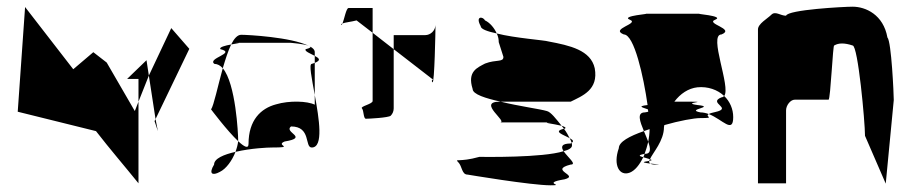

<svg xmlns="http://www.w3.org/2000/svg" viewBox="-20 -736 2734 574"><path d="M33 -402 267 -344C308 -291 352 -240 394 -188V-432L383 -404L299 -549L259 -580L199 -529L55 -715ZM360 -500H394V-432L425 -510L418 -556ZM425 -510 445 -380 546 -590 492 -652ZM442 -374 452 -344 445 -380Z M611 -409C611 -409 659 -345 692 -314V-318C692 -335 685 -486 646 -532C631 -478 619 -420 611 -409ZM620 -244C603 -216 615 -210 637 -222C656 -231 674 -256 684 -282C649 -274 620 -262 620 -244ZM621 -545C630 -545 639 -540 646 -532C654 -559 662 -584 671 -603C654 -600 634 -595 639 -589C688 -577 598 -562 621 -545ZM671 -603C690 -607 706 -608 683 -608H850C847 -608 889 -605 903 -599C850 -625 721 -632 701 -632C690 -632 680 -621 671 -603ZM684 -282C731 -293 781 -295 792 -295C865 -295 801 -301 831 -313C905 -325 827 -340 850 -358C911 -358 890 -295 912 -295C948 -295 934 -381 921 -452V-423C899 -434 845 -436 805 -424C760 -412 723 -377 723 -306C723 -290 710 -297 692 -314C691 -304 688 -293 684 -282ZM894 -589C889 -583 908 -576 921 -569V-580C921 -587 916 -592 907 -597C910 -595 907 -592 894 -589ZM903 -599C904 -598 906 -598 907 -597C906 -598 905 -598 903 -599ZM912 -545C903 -545 912 -502 921 -452V-548ZM921 -548C941 -556 934 -562 921 -569Z M1000 -662C1001 -661 1003 -663 1004 -666C1001 -665 999 -663 1000 -662ZM1004 -666C1012 -669 1031 -671 1046 -675L1094 -638V-712H1022C1015 -712 1009 -678 1004 -666ZM1022 -694ZM1062 -412C1068 -406 1066 -381 1074 -381C1083 -381 1141 -384 1148 -390C1154 -396 1157 -404 1157 -412V-589L1094 -638V-434C1094 -425 1056 -418 1062 -412ZM1157 -589 1272 -500C1280 -500 1266 -497 1273 -490C1279 -484 1282 -647 1282 -661C1281 -644 1267 -631 1251 -631H1157ZM1282 -661C1282 -661 1282 -662 1282 -662C1282 -662 1282 -662 1282 -662Z M1350 -251C1362 -239 1360 -214 1378 -214C1378 -214 1568 -182 1626 -182C1673 -182 1595 -188 1668 -200C1714 -212 1619 -227 1686 -244C1706 -244 1677 -266 1665 -284C1602 -264 1428 -267 1413 -267C1352 -250 1338 -263 1350 -251ZM1393 -470C1393 -454 1432 -442 1477 -432H1686C1720 -449 1770 -467 1758 -532C1746 -586 1684 -600 1620 -612C1608 -616 1519 -622 1465 -636C1470 -626 1471 -617 1471 -610L1485 -566C1485 -549 1464 -559 1430 -546C1408 -534 1376 -523 1393 -470ZM1417 -658C1417 -649 1437 -642 1465 -636C1458 -652 1445 -668 1430 -675C1424 -687 1400 -689 1417 -658ZM1474 -370H1626C1594 -370 1635 -366 1659 -360C1642 -381 1627 -401 1615 -404C1595 -410 1529 -419 1477 -432H1474C1404 -432 1502 -370 1474 -370ZM1659 -360C1661 -357 1664 -354 1666 -351H1668C1674 -354 1669 -357 1659 -360ZM1665 -284C1681 -288 1690 -294 1690 -301C1690 -303 1690 -306 1689 -309C1688 -308 1687 -308 1686 -307C1657 -307 1657 -296 1665 -284ZM1666 -351C1631 -343 1665 -333 1683 -323C1679 -331 1673 -342 1666 -351ZM1683 -323C1686 -318 1688 -313 1689 -309C1697 -314 1692 -318 1683 -323Z M1830 -293C1812 -242 1832 -208 1863 -220C1878 -226 1892 -243 1903 -266C1892 -269 1885 -272 1907 -276C1911 -287 1915 -299 1918 -312C1914 -322 1910 -333 1905 -344C1862 -329 1830 -312 1830 -293ZM1845 -633C1876 -633 1904 -507 1916 -422C1881 -418 1905 -414 1917 -409C1917 -407 1918 -404 1918 -402C1916 -401 1912 -401 1908 -400C1883 -400 1893 -373 1905 -344C1911 -346 1916 -348 1922 -350C1922 -337 1920 -324 1918 -312C1925 -292 1927 -276 1908 -276H1907C1906 -272 1905 -269 1903 -266C1909 -264 1918 -262 1923 -260C1932 -280 1965 -315 1965 -356C1965 -358 1966 -360 1966 -362C2011 -375 2055 -383 2074 -383C2122 -383 2085 -387 2099 -395C2091 -398 2082 -400 2074 -400C2027 -409 2123 -416 2065 -422C2015 -429 2103 -432 2045 -432H1996C2014 -456 2038 -472 2065 -475C2096 -478 2125 -468 2145 -449C2166 -475 2097 -633 2137 -633C2179 -650 2088 -665 2118 -677C2149 -689 2049 -695 2074 -695H1908C1933 -695 1833 -689 1863 -677C1893 -665 1802 -650 1845 -633ZM1916 -254C1894 -251 1908 -249 1924 -247C1921 -249 1920 -252 1921 -255C1920 -255 1918 -254 1916 -254ZM1921 -255C1931 -257 1929 -258 1923 -260C1922 -258 1921 -257 1921 -255ZM1924 -247C1927 -245 1931 -244 1939 -244C1962 -244 1942 -245 1924 -247ZM2099 -395C2140 -379 2172 -335 2172 -386C2172 -410 2162 -433 2145 -449C2143 -447 2140 -445 2137 -445C2094 -428 2173 -413 2118 -401C2108 -399 2102 -397 2099 -395Z M2246 -188H2330V-406C2330 -421 2343 -438 2356 -438H2457C2463 -438 2470 -607 2474 -600C2487 -608 2505 -608 2529 -600C2545 -600 2566 -372 2566 -330L2628 -187L2652 -437C2652 -454 2645 -612 2633 -624C2621 -692 2568 -716 2529 -716C2503 -716 2335 -707 2330 -689C2313 -689 2298 -704 2286 -692C2274 -680 2246 -665 2246 -648Z"/></svg>

Font: bitstorm
Style: excn
Weight: 400
Version: Version 0.2